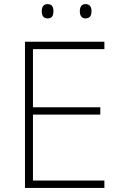

<svg xmlns="http://www.w3.org/2000/svg" viewBox="-20 -918 591 938"><path d="M184 -863C184 -843 192 -828 212 -828C235 -828 241 -843 241 -863C241 -883 235 -898 212 -898C192 -898 184 -883 184 -863ZM370 -863C370 -843 378 -828 397 -828C420 -828 427 -843 427 -863C427 -883 420 -898 397 -898C378 -898 370 -883 370 -863ZM490 0V-36H141V-358H470V-394H141V-678H490V-714H102V0Z"/></svg>

Font: Noto Sans Myanmar ExtraLight
Style: Regular
Weight: 200
Designer: Monotype Design Team
Foundry: Monotype Imaging Inc.
Version: Version 2.107